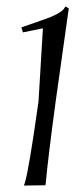

<svg xmlns="http://www.w3.org/2000/svg" viewBox="-20 -574 252 601"><path d="M46.9 -488.3 111.3 -510.7Q171.9 -531.2 181.6 -548.8L184.6 -553.7L195.3 -547.9L154.3 -256.8Q130.9 -84 123 1L122.1 5.9L54.7 6.8L57.6 -1Q70.3 -41 100.6 -256.8L114.3 -485.4L51.8 -472.7Z"/></svg>

Font: Kleymisska
Style: Regular
Weight: 500
Italic angle: -8°
Designer: gluk
Foundry: gluk
Version: Version 0.298